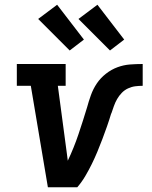

<svg xmlns="http://www.w3.org/2000/svg" viewBox="-20 -790 640 810"><path d="M182 0 110 -428H51V-520H257V-428H224L258 -173Q260 -158 262 -143Q264 -128 266 -112Q292 -167 311 -223.5Q330 -280 347 -336Q354 -362 363.5 -388.5Q373 -415 388.5 -438Q404 -461 427 -479Q450 -497 476 -506.5Q502 -516 528.5 -518Q555 -520 582 -520V-428Q566 -428 550.5 -426Q535 -424 520 -417Q505 -410 493.5 -398Q482 -386 474 -372Q466 -358 460.5 -342.5Q455 -327 450 -312L449 -311Q441 -284 431.5 -257Q422 -230 412 -203.5Q402 -177 391 -150.5Q380 -124 367.5 -98.5Q355 -73 340 -47.5Q325 -22 306 0ZM444 -577 311 -710 391 -770 504 -623ZM274 -577 141 -710 221 -770 334 -623Z"/></svg>

Font: Iosevka Etoile SmBdObl
Style: Regular
Weight: 600
Italic angle: -9°
Designer: Belleve Invis
Foundry: Belleve Invis
Version: Version 15.5.2; ttfautohint (v1.8.4)